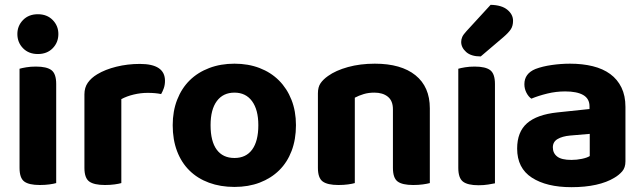

<svg xmlns="http://www.w3.org/2000/svg" viewBox="-20 -760 2668 796"><path d="M213 -1Q203 2 185 4.5Q167 7 145 7Q100 7 80.5 -7.5Q61 -22 61 -64V-475Q71 -478 89 -481Q107 -484 129 -484Q174 -484 193.5 -469Q213 -454 213 -412ZM52 -619Q52 -653 75.5 -677Q99 -701 137 -701Q175 -701 198.5 -677Q222 -653 222 -619Q222 -584 198.5 -560Q175 -536 137 -536Q99 -536 75.5 -560Q52 -584 52 -619Z M483 -1Q473 2 455 4.5Q437 7 415 7Q370 7 350 -7.5Q330 -22 330 -64V-369Q330 -397 344 -417Q358 -437 383 -452Q416 -472 462.5 -483.5Q509 -495 560 -495Q664 -495 664 -425Q664 -408 659 -394Q654 -380 648 -370Q625 -375 592 -375Q563 -375 534 -368Q505 -361 483 -349Z M1207 -241Q1207 -182 1189 -134.5Q1171 -87 1137.5 -54Q1104 -21 1057 -3Q1010 15 952 15Q894 15 846.5 -2.5Q799 -20 765.5 -53Q732 -86 714 -133.5Q696 -181 696 -241Q696 -299 714.5 -346.5Q733 -394 766.5 -427Q800 -460 847.5 -478Q895 -496 952 -496Q1009 -496 1056 -478Q1103 -460 1136.5 -426.5Q1170 -393 1188.5 -346Q1207 -299 1207 -241ZM952 -376Q905 -376 879 -341Q853 -306 853 -241Q853 -174 878.5 -139.5Q904 -105 952 -105Q1000 -105 1025.5 -140Q1051 -175 1051 -241Q1051 -305 1025 -340.5Q999 -376 952 -376Z M1609 -307Q1609 -342 1588 -359Q1567 -376 1532 -376Q1508 -376 1488 -370Q1468 -364 1451 -355V-1Q1441 2 1423 4.5Q1405 7 1383 7Q1338 7 1318 -7.5Q1298 -22 1298 -64V-373Q1298 -399 1309 -415Q1320 -431 1340 -445Q1372 -468 1422.5 -482Q1473 -496 1534 -496Q1643 -496 1702.5 -448Q1762 -400 1762 -311V-1Q1751 2 1733 4.5Q1715 7 1693 7Q1648 7 1628.5 -7.5Q1609 -22 1609 -64V-307Z M1964 8Q1919 8 1899.5 -7Q1880 -22 1880 -64V-475Q1890 -478 1908 -481Q1926 -484 1948 -484Q1993 -484 2012.5 -469Q2032 -454 2032 -412V0Q2022 2 2004 5Q1986 8 1964 8ZM2014 -740Q2060 -739 2083.5 -719.5Q2107 -700 2107 -674Q2107 -653 2098 -639Q2089 -625 2067 -606L1973 -526Q1933 -526 1912.5 -544.5Q1892 -563 1892 -586Q1892 -597 1896.5 -607Q1901 -617 1914 -631Z M2349 -97Q2371 -97 2392.5 -101.5Q2414 -106 2425 -113V-205L2343 -198Q2311 -195 2291.5 -183.5Q2272 -172 2272 -149Q2272 -125 2290 -111Q2308 -97 2349 -97ZM2343 -496Q2395 -496 2437.5 -485.5Q2480 -475 2510 -453Q2540 -431 2556.5 -397Q2573 -363 2573 -317V-91Q2573 -65 2559.5 -49.5Q2546 -34 2527 -23Q2496 -4 2451 6Q2406 16 2349 16Q2246 16 2185 -23.5Q2124 -63 2124 -144Q2124 -213 2165 -249Q2206 -285 2291 -294L2424 -308V-319Q2424 -351 2398 -366Q2372 -381 2323 -381Q2285 -381 2248.5 -372Q2212 -363 2183 -351Q2171 -359 2162.5 -375.5Q2154 -392 2154 -411Q2154 -455 2200 -474Q2229 -485 2267.5 -490.5Q2306 -496 2343 -496Z"/></svg>

Font: Baloo Da 2
Style: Bold
Weight: 700
Designer: Noopur Datye, Sulekha Rajkumar and Ek Type
Foundry: Ek Type
Version: Version 1.640;hotconv 1.0.111;makeotfexe 2.5.65597; ttfautoh